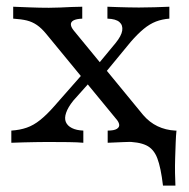

<svg xmlns="http://www.w3.org/2000/svg" viewBox="-20 -435 575 585"><path d="M476.6 130.6Q470.2 75.8 459.3 47.2Q448.4 18.5 425.4 7.7Q402.4 -3.2 359.7 -3.2L431.5 -38.7L517.7 -37.1Q516.1 -22.6 515.3 -0.4Q514.5 21.8 513.7 46Q512.9 70.2 513.3 92.7Q513.7 115.3 514.5 130.6ZM308.1 0V-37.1Q327.4 -37.1 335.9 -42.3Q344.4 -47.6 343.1 -55.6Q341.9 -63.7 333.9 -72.6L121 -331.5Q106.5 -349.2 92.3 -358.9Q78.2 -368.5 61.7 -372.6Q45.2 -376.6 20.2 -378.2V-414.5Q40.3 -413.7 71 -412.5Q101.6 -411.3 129 -411.3Q146 -411.3 163.3 -412.1Q180.6 -412.9 198 -413.7Q215.3 -414.5 230.6 -414.5V-378.2Q212.1 -377.4 203.6 -372.6Q195.2 -367.7 196 -359.7Q196.8 -351.6 204.8 -341.9L416.1 -84.7Q435.5 -62.1 460.1 -50.4Q484.7 -38.7 513.7 -37.1V0Q496.8 -0.8 467.3 -2Q437.9 -3.2 410.5 -3.2Q383.1 -3.2 354.8 -2Q326.6 -0.8 308.1 0ZM14.5 0V-37.1Q40.3 -38.7 61.3 -46Q82.3 -53.2 102.4 -69.4Q122.6 -85.5 145.2 -111.3L239.5 -218.5L263.7 -196L203.2 -128.2Q187.1 -108.1 181.5 -91.5Q175.8 -75 180.6 -63.3Q185.5 -51.6 199.2 -44.8Q212.9 -37.9 233.9 -37.1V0Q217.7 -1.6 189.1 -2Q160.5 -2.4 124.2 -2.4Q106.5 -2.4 87.9 -2Q69.4 -1.6 51.2 -1.2Q33.1 -0.8 14.5 0ZM294.4 -205.6 270.2 -229 332.3 -304Q350 -325.8 352.4 -341.9Q354.8 -358.1 344 -367.7Q333.1 -377.4 307.3 -378.2V-414.5Q325 -413.7 340.7 -413.3Q356.5 -412.9 371.4 -412.5Q386.3 -412.1 403.2 -412.1Q428.2 -412.1 451.2 -412.9Q474.2 -413.7 496 -414.5V-378.2Q474.2 -376.6 455.2 -369.4Q436.3 -362.1 417.7 -346.8Q399.2 -331.5 378.2 -307.3Z"/></svg>

Font: Playfair 9pt
Style: Regular
Weight: 400
Designer: Claus Eggers Sørensen
Foundry: Claus Eggers Sørensen
Version: Version 2.203